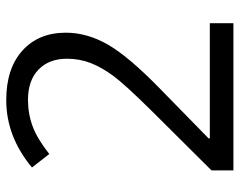

<svg xmlns="http://www.w3.org/2000/svg" viewBox="-96 -668 764 612"><g transform="rotate(-90 286.0 -362.0)"><path d="M518.1 0H48.8V-69.8L236.8 -258.8Q322.8 -345.7 350.1 -382.8Q377.4 -419.9 391.1 -455.1Q404.8 -490.2 404.8 -530.8Q404.8 -587.9 370.1 -621.3Q335.4 -654.8 273.9 -654.8Q229.5 -654.8 189.7 -640.1Q149.9 -625.5 101.1 -586.9L58.1 -642.1Q156.7 -724.1 272.9 -724.1Q373.5 -724.1 430.7 -672.6Q487.8 -621.1 487.8 -534.2Q487.8 -466.3 449.7 -399.9Q411.6 -333.5 307.1 -231.9L150.9 -79.1V-75.2H518.1Z"/></g></svg>

Font: f0_2797  
Style: Regular
Weight: 400
Foundry: Ascender Corporation
Version: Version 1.10